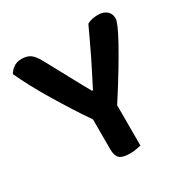

<svg xmlns="http://www.w3.org/2000/svg" viewBox="-144 -737 850 871"><g transform="rotate(-30 281.0 -302.0)"><path d="M543 -557Q543 -546 532 -520.5Q521 -495 498 -453Q475 -411 439 -351Q403 -291 352 -212V-1Q344 1 327.5 4Q311 7 293 7Q255 7 240 -7Q225 -21 225 -53V-211Q198 -250 168 -297Q138 -344 109 -392Q80 -440 55 -486.5Q30 -533 13 -571Q21 -586 38 -598.5Q55 -611 81 -611Q110 -611 127.5 -598Q145 -585 162 -553Q170 -539 187.5 -506.5Q205 -474 224.5 -438Q244 -402 261.5 -370Q279 -338 286 -326H291Q310 -363 327 -396.5Q344 -430 360 -462.5Q376 -495 391.5 -528.5Q407 -562 424 -598Q436 -605 451.5 -608Q467 -611 481 -611Q508 -611 525.5 -597Q543 -583 543 -557Z"/></g></svg>

Font: Baloo Bhai 2 SemiBold
Style: Regular
Weight: 600
Designer: Supriya Tembe, Noopur Datye and Ek Type
Foundry: Ek Type
Version: Version 1.640;PS 1.000;hotconv 16.6.51;makeotf.lib2.5.65220;